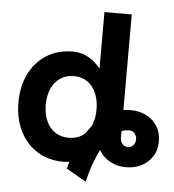

<svg xmlns="http://www.w3.org/2000/svg" viewBox="-56 -775 838 924"><g transform="rotate(5 363.0 -312.5)"><path d="M414.1 -251.5Q414.1 -207.5 399.5 -174.6Q385 -141.6 357.8 -123.3Q330.6 -105 292.5 -105Q253.9 -105 226.1 -123.9Q198.2 -142.8 183.3 -176.4Q168.5 -210 168.5 -253.9Q168.5 -297.9 183.3 -331.4Q198.2 -365 226.1 -383.9Q253.9 -402.8 292.6 -402.8Q331.3 -402.8 358.4 -383.3Q385.5 -363.8 399.8 -329.6Q414.1 -295.4 414.1 -251.5ZM417 -58.6 433.1 -125.7Q433.1 -82.4 453.3 -51.6Q473.4 -20.8 506.7 -4.3Q540 12.2 579.7 12.2Q619.4 12.2 652.6 -4.3Q685.8 -20.8 706 -51.6Q726.1 -82.5 726.1 -125.8Q726.1 -169.2 705.9 -200Q685.8 -230.8 652.5 -247.2Q619.3 -263.7 579.6 -263.7Q525.6 -263.7 483.5 -241.5Q441.4 -219.2 410 -184.3Q378.7 -149.4 356.9 -110.1Q335.2 -70.8 321.9 -35.9Q308.6 -1 302.5 21.2Q296.4 43.5 296.4 43.5L392.3 98.6Q392.3 98.6 397 79.5Q401.6 60.3 411.1 30.2Q420.7 0 435.7 -33.7Q450.7 -67.4 471.4 -97.5Q492.2 -127.7 519.2 -146.9Q546.2 -166 579.6 -166Q596.1 -166 606.1 -154.1Q616.2 -142.3 616.2 -125.8Q616.2 -109.4 606.2 -97.4Q596.1 -85.4 579.7 -85.4Q563.2 -85.4 553.1 -97.5Q543 -109.6 543 -125.7V-722.7H411.1V-449.2Q399.7 -464.6 381 -480.8Q362.3 -497.1 336.3 -508.5Q310.4 -520 276.6 -520Q203.4 -520 149.4 -485.6Q95.5 -451.2 66 -391.1Q36.6 -331.1 36.6 -253.9Q36.6 -176.8 66 -116.7Q95.5 -56.6 149.4 -22.2Q203.4 12.2 276.6 12.2Q310.3 12.2 338.3 0.9Q366.2 -10.5 386.5 -27Q406.7 -43.5 417 -58.6Z"/></g></svg>

Font: Giphurs
Style: Regular
Weight: 400
Version: Version 2.010